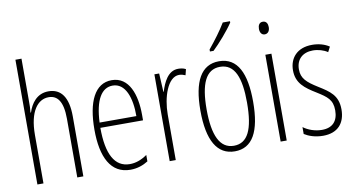

<svg xmlns="http://www.w3.org/2000/svg" viewBox="-75 -953 2129 1152"><g transform="rotate(-10 989.0 -377.0)"><path d="M107 -503V-760H70V0H107V-294C107 -440 161 -504 227 -504C279 -504 313 -465 313 -358V0H350V-366C350 -481 309 -539 232 -539C160 -539 124 -484 107 -432H104C107 -455 107 -472 107 -503Z M617 -539C514 -539 464 -433 464 -264C464 -97 516 10 636 10C678 10 714 -3 744 -22V-61C708 -36 674 -24 638 -24C546 -24 501 -109 501 -269H761V-303C761 -425 723 -539 617 -539ZM617 -506C695 -506 727 -412 726 -301H502C508 -439 550 -506 617 -506Z M1022 -537C959 -537 930 -471 913 -416H911L905 -529H876V0H913V-278C913 -381 951 -500 1021 -500C1035 -500 1050 -495 1059 -491L1068 -527C1053 -535 1036 -537 1022 -537Z M1378 -756V-764H1334C1303 -713 1271 -671 1228 -618V-606H1250C1289 -643 1347 -709 1378 -756ZM1431 -265C1431 -437 1384 -539 1271 -539C1162 -539 1110 -444 1110 -267C1110 -84 1165 10 1272 10C1379 10 1431 -82 1431 -265ZM1148 -267C1148 -421 1184 -505 1271 -505C1361 -505 1394 -416 1394 -266C1394 -101 1356 -24 1272 -24C1187 -24 1148 -108 1148 -267Z M1571 -727C1549 -727 1541 -709 1541 -688C1541 -667 1551 -650 1570 -650C1589 -650 1601 -665 1601 -689C1601 -709 1593 -727 1571 -727ZM1589 -529H1552V0H1589Z M1945 -127C1945 -213 1896 -244 1830 -285C1766 -325 1735 -352 1735 -407C1735 -470 1776 -505 1837 -505C1869 -505 1903 -495 1926 -479L1942 -510C1914 -529 1877 -539 1838 -539C1745 -539 1699 -481 1699 -408C1699 -329 1749 -293 1816 -252C1875 -215 1907 -193 1907 -128C1907 -63 1874 -26 1809 -26C1767 -26 1725 -41 1696 -63V-21C1721 -5 1760 10 1810 10C1899 10 1945 -43 1945 -127Z"/></g></svg>

Font: Noto Sans ExtraCondensed ExtraLight
Style: Regular
Weight: 200
Width: 2
Designer: Monotype Design Team
Foundry: Monotype Imaging Inc.
Version: Version 2.013